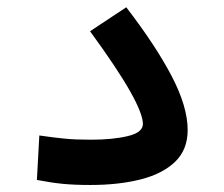

<svg xmlns="http://www.w3.org/2000/svg" viewBox="-20 -513 626 536"><path d="M232.4 3.4Q187 3.4 155 0.2Q123 -2.9 83 -10.7L89.8 -134.8Q130.4 -128.9 160.2 -126Q189.9 -123 234.4 -123Q294.9 -123 336.9 -133.1Q378.9 -143.1 378.9 -167Q378.9 -194.8 343.3 -258.1Q307.6 -321.3 231.4 -425.8L332.5 -492.7Q414.1 -386.7 459 -301Q503.9 -215.3 503.9 -149.9Q503.9 -95.2 469 -61.5Q434.1 -27.8 372.8 -12.2Q311.5 3.4 232.4 3.4Z"/></svg>

Font: Cascadia Mono PL SemiBold
Style: Regular
Weight: 600
Monospace: yes
Designer: Aaron Bell
Foundry: Saja Typeworks
Version: Version 2404.023; ttfautohint (v1.8.4)